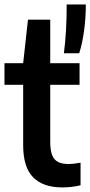

<svg xmlns="http://www.w3.org/2000/svg" viewBox="-20 -828 404 858"><path d="M340 -101V0Q300.5 9.5 258 9.5Q172.5 9.5 128 -35.8Q83.5 -81 83.5 -179.5V-449H0V-545.5H83.5L105 -740H204.5V-545.5H335.5V-449H204.5V-194Q204.5 -156.5 213 -135Q221.5 -113.5 239.5 -104.2Q257.5 -95 288 -95Q306.5 -95 340 -101ZM278 -808H363.5Q363.5 -750 356 -692.8Q348.5 -635.5 334 -590H265.5Q278 -682.5 278 -808Z"/></svg>

Font: Encode Sans Condensed SemiBold
Style: Regular
Weight: 600
Width: 3
Designer: Multiple Designers
Foundry: Impallari Type
Version: Version 2.000